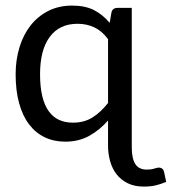

<svg xmlns="http://www.w3.org/2000/svg" viewBox="-20 -506 622 695"><path d="M371.1 -69.8Q340.8 -35.2 303 -14.2Q265.1 6.8 216.3 6.8Q175.3 6.8 142.1 -9Q108.9 -24.9 85.4 -55.7Q62 -86.4 49.3 -132.1Q36.6 -177.7 36.6 -237.3Q36.6 -290 50.8 -335.7Q64.9 -381.3 91.3 -414.6Q117.7 -447.8 155.5 -466.8Q193.4 -485.8 241.2 -485.8Q288.1 -485.8 320.1 -469.5Q352.1 -453.1 377 -423.3L383.3 -460Q386.7 -477.5 405.8 -477.5H457V27.8Q457 67.4 469.7 87.6Q482.4 107.9 511.7 107.9Q527.3 107.9 538.6 104.2Q549.8 100.6 555.2 100.6Q560.5 100.6 566.2 103.8Q571.8 106.9 574.2 117.7L581.5 152.3Q561 161.1 542.5 165.3Q523.9 169.4 500.5 169.4Q466.8 169.4 442.1 157.2Q417.5 145 401.9 124.8Q386.2 104.5 378.7 77.6Q371.1 50.8 371.1 21.5ZM244.1 -62Q284.7 -62 314.7 -80.8Q344.7 -99.6 371.1 -133.3V-364.3Q349.1 -394 321.5 -407Q293.9 -419.9 260.7 -419.9Q195.3 -419.9 160.2 -372.6Q125 -325.2 125 -237.3Q125 -190.9 133.1 -157.7Q141.1 -124.5 156.5 -103.3Q171.9 -82 193.8 -72Q215.8 -62 244.1 -62Z"/></svg>

Font: Carlito
Style: Regular
Weight: 400
Designer: Lukasz Dziedzic
Foundry: tyPoland Lukasz Dziedzic
Version: Version 1.104